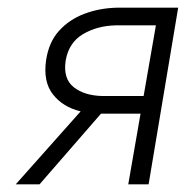

<svg xmlns="http://www.w3.org/2000/svg" viewBox="-20 -480 484 500"><path d="M83 0H21L190 -190Q144 -201 118 -234Q92 -267 100 -323Q107 -370 133.5 -399.5Q160 -429 199.5 -444Q239 -459 285 -460H444L367 0H314L346 -184H243ZM246 -230H354L386 -414H282Q233 -413 196 -391Q159 -369 151 -322Q144 -275 172 -253Q200 -231 246 -230Z"/></svg>

Font: Jost* Light
Style: Italic
Weight: 300
Italic angle: -10°
Version: Version 3.7